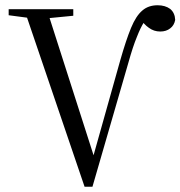

<svg xmlns="http://www.w3.org/2000/svg" viewBox="-20 -705 687 731"><path d="M302 6H332L469 -467Q486 -528 501 -564Q515 -600 528 -620Q541 -639 555 -649H525L513 -636Q528 -612 547 -599Q566 -585 590 -585Q613 -585 628 -597Q643 -608 647 -629Q646 -656 628 -671Q609 -685 580 -685Q545 -685 522 -665Q498 -645 479 -599Q460 -553 438 -476L334 -106L332 -99H341L158 -670H72ZM13 -647 111 -634H146L259 -645V-670H13Z"/></svg>

Font: Source Serif 4 48pt
Style: Regular
Weight: 400
Designer: Frank Grie√ühammer
Foundry: Adobe Systems Incorporated
Version: Version 4.004;hotconv 1.0.116;makeotfexe 2.5.65601